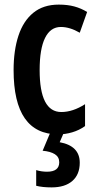

<svg xmlns="http://www.w3.org/2000/svg" viewBox="-20 -573 419 833"><path d="M233 10Q39 10 39 -269Q39 -354 60 -418Q81 -482 124.5 -517.5Q168 -553 235 -553Q273 -553 302.5 -545Q332 -537 358 -521L326 -431Q283 -456 244 -456Q199 -456 175.5 -408.5Q152 -361 152 -269Q152 -87 246 -87Q296 -87 349 -121V-26Q324 -8 293.5 1Q263 10 233 10ZM326 133Q326 184 294 212Q262 240 204 240Q164 240 137 233V165Q160 172 184 172Q237 172 237 131Q237 108 218 96Q199 84 165 81L199 0H258L239 44Q326 60 326 133Z"/></svg>

Font: Noto Sans Arabic ExtCond SemBd
Style: Regular
Weight: 600
Width: 2
Designer: Monotype Design Team, Nadine Chahine, Nizar Qandah and Khaled Hosny
Foundry: Monotype Imaging Inc.
Version: Version 2.012; ttfautohint (v1.8.4.7-5d5b)